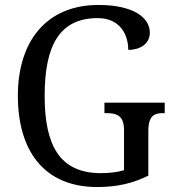

<svg xmlns="http://www.w3.org/2000/svg" viewBox="-20 -744 703 774"><path d="M372 10C452 10 515 -5 578 -36V-216C578 -280 604 -288 639 -288H644V-330H401V-288H407C448 -288 480 -280 480 -220V-58C455 -50 421 -46 387 -46C221 -46 160 -157 160 -358C160 -562 221 -671 374 -671C464 -671 497 -604 497 -543C547 -543 584 -569 584 -612C584 -676 513 -724 377 -724C164 -724 52 -574 52 -358C52 -137 157 10 372 10Z"/></svg>

Font: Noto Serif Lao SemiCondensed
Style: Regular
Weight: 400
Width: 4
Designer: Monotype Design Team
Foundry: Monotype Imaging Inc.
Version: Version 2.003